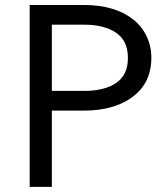

<svg xmlns="http://www.w3.org/2000/svg" viewBox="-20 -732 613 752"><path d="M310.1 -712.4Q368.7 -712.4 416.7 -698.5Q464.8 -684.6 500 -657.2Q535.2 -629.9 553.7 -590.8Q572.8 -552.2 572.8 -504.9Q572.8 -465.8 560.8 -433.3Q548.8 -400.9 527.1 -377.7Q505.4 -354.5 478.3 -338.6Q451.2 -322.8 418 -313Q369.1 -298.8 310.1 -298.8H183.1V0H96.2V-712.4ZM481 -504.9Q481 -572.3 434.6 -603.8Q388.2 -635.3 310.1 -635.3H183.1V-376H310.1Q389.2 -376 435.1 -407.2Q481 -438.5 481 -504.9Z"/></svg>

Font: Meera Inimai
Style: Regular
Weight: 400
Version: 2.0.0+20160526